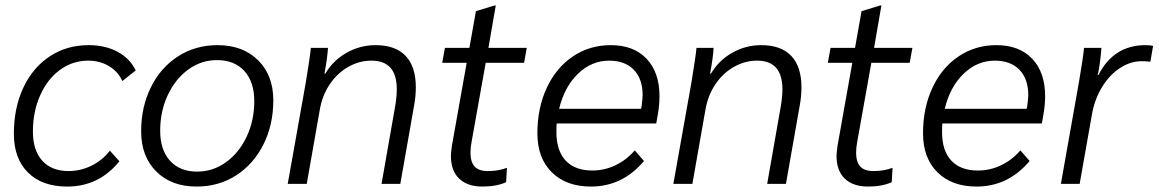

<svg xmlns="http://www.w3.org/2000/svg" viewBox="-20 -676 4260 706"><path d="M31 -184Q31 -279 65.5 -353Q100 -427 162.5 -468.5Q225 -510 306 -510Q367 -510 412.5 -485.5Q458 -461 479 -417L430 -378Q414 -413 380.5 -433Q347 -453 304 -453Q247 -453 200.5 -419Q154 -385 127.5 -325Q101 -265 101 -192Q101 -123 135.5 -85Q170 -47 232 -47Q276 -47 316 -66.5Q356 -86 384 -122L419 -83Q344 10 227 10Q135 10 83 -41.5Q31 -93 31 -184Z M499 -193Q499 -283 535 -355.5Q571 -428 635 -469Q699 -510 780 -510Q873 -510 929 -454.5Q985 -399 985 -307Q985 -217 948.5 -144.5Q912 -72 848 -31Q784 10 703 10Q610 10 554.5 -45.5Q499 -101 499 -193ZM915 -304Q915 -375 878.5 -415Q842 -455 778 -455Q720 -455 672.5 -420.5Q625 -386 597 -326.5Q569 -267 569 -195Q569 -125 605 -85Q641 -45 705 -45Q763 -45 811 -79.5Q859 -114 887 -173.5Q915 -233 915 -304Z M1105 -376Q1121 -474 1123 -500H1186Q1184 -463 1173 -405H1176Q1205 -454 1254.5 -482Q1304 -510 1361 -510Q1434 -510 1471.5 -470.5Q1509 -431 1509 -355Q1509 -320 1502 -284L1452 0H1383L1433 -285Q1439 -320 1439 -348Q1439 -453 1346 -453Q1301 -453 1260.5 -430Q1220 -407 1192.5 -366Q1165 -325 1156 -273L1108 0H1038Z M1638 -103Q1638 -114 1642 -142L1696 -445H1606L1616 -500H1706L1730 -635L1799 -656H1803L1776 -500H1917L1907 -445H1766L1714 -154Q1710 -134 1710 -114Q1710 -81 1725 -64Q1740 -47 1774 -47Q1813 -47 1844 -59L1841 -6Q1805 10 1754 10Q1699 10 1668.5 -19Q1638 -48 1638 -103Z M2405 -322Q2405 -291 2399 -256L2393 -222H2027Q2026 -212 2026 -190Q2026 -122 2060 -85.5Q2094 -49 2158 -49Q2203 -49 2243.5 -68.5Q2284 -88 2314 -123L2348 -84Q2269 10 2153 10Q2062 10 2009 -42.5Q1956 -95 1956 -186Q1956 -279 1990.5 -353Q2025 -427 2086.5 -468.5Q2148 -510 2226 -510Q2310 -510 2357.5 -460Q2405 -410 2405 -322ZM2343 -326Q2343 -386 2310.5 -419.5Q2278 -453 2220 -453Q2155 -453 2105 -404.5Q2055 -356 2036 -276H2337L2339 -284Q2343 -314 2343 -326Z M2523 -376Q2539 -474 2541 -500H2604Q2602 -463 2591 -405H2594Q2623 -454 2672.5 -482Q2722 -510 2779 -510Q2852 -510 2889.5 -470.5Q2927 -431 2927 -355Q2927 -320 2920 -284L2870 0H2801L2851 -285Q2857 -320 2857 -348Q2857 -453 2764 -453Q2719 -453 2678.5 -430Q2638 -407 2610.5 -366Q2583 -325 2574 -273L2526 0H2456Z M3056 -103Q3056 -114 3060 -142L3114 -445H3024L3034 -500H3124L3148 -635L3217 -656H3221L3194 -500H3335L3325 -445H3184L3132 -154Q3128 -134 3128 -114Q3128 -81 3143 -64Q3158 -47 3192 -47Q3231 -47 3262 -59L3259 -6Q3223 10 3172 10Q3117 10 3086.5 -19Q3056 -48 3056 -103Z M3823 -322Q3823 -291 3817 -256L3811 -222H3445Q3444 -212 3444 -190Q3444 -122 3478 -85.5Q3512 -49 3576 -49Q3621 -49 3661.5 -68.5Q3702 -88 3732 -123L3766 -84Q3687 10 3571 10Q3480 10 3427 -42.5Q3374 -95 3374 -186Q3374 -279 3408.5 -353Q3443 -427 3504.5 -468.5Q3566 -510 3644 -510Q3728 -510 3775.5 -460Q3823 -410 3823 -322ZM3761 -326Q3761 -386 3728.5 -419.5Q3696 -453 3638 -453Q3573 -453 3523 -404.5Q3473 -356 3454 -276H3755L3757 -284Q3761 -314 3761 -326Z M3948 -378Q3963 -465 3966 -500H4030Q4027 -456 4019 -412L4016 -400H4019Q4075 -510 4192 -510Q4210 -510 4220 -507L4210 -449Q4194 -451 4178 -451Q4137 -451 4098.5 -426Q4060 -401 4033 -357Q4006 -313 3996 -260L3950 0H3881Z"/></svg>

Font: Sarabun Light
Style: Italic
Weight: 300
Italic angle: -10°
Designer: Suppakit Chalermlarp | Katatrad Co.,Ltd.
Foundry: Cadson Demak Co.,Ltd.
Version: Version 1.000; ttfautohint (v1.6)